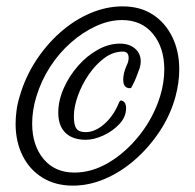

<svg xmlns="http://www.w3.org/2000/svg" viewBox="-20 -572 612 603"><path d="M209 11Q154 11 113.5 -14Q73 -39 51 -83Q29 -127 29 -183Q29 -203 32 -225.5Q35 -248 42 -270Q59 -329 92 -380Q125 -431 169 -470Q213 -509 263.5 -530.5Q314 -552 365 -552Q420 -552 459.5 -526.5Q499 -501 521 -456Q543 -411 543 -354Q543 -313 531 -268Q515 -210 481.5 -159.5Q448 -109 404 -70.5Q360 -32 310 -10.5Q260 11 209 11ZM214 -30Q269 -30 322.5 -62Q376 -94 419 -148.5Q462 -203 483 -270Q496 -313 496 -354Q496 -422 460.5 -465.5Q425 -509 363 -509Q323 -509 281.5 -490Q240 -471 202.5 -438Q165 -405 137 -361.5Q109 -318 94 -268Q81 -225 81 -184Q81 -116 116.5 -73Q152 -30 214 -30ZM249 -133Q208 -133 185.5 -155Q163 -177 163 -218Q163 -256 180 -294.5Q197 -333 225 -365Q253 -397 287.5 -416Q322 -435 356 -435Q386 -435 404 -419.5Q422 -404 422 -379Q422 -370 419 -359Q414 -345 407.5 -328.5Q401 -312 396 -304L392 -296L388 -295Q367 -295 367 -322Q367 -331 369.5 -342.5Q372 -354 378 -367Q384 -379 384 -390Q384 -410 366 -410Q335 -410 307.5 -389.5Q280 -369 258.5 -337.5Q237 -306 224.5 -271Q212 -236 212 -207Q212 -179 220 -168Q228 -157 249 -157Q278 -157 307 -182Q336 -207 353 -248Q357 -260 365 -255Q376 -250 376 -232Q376 -205 355 -182.5Q334 -160 304.5 -146.5Q275 -133 249 -133Z"/></svg>

Font: Birthstone Bounce Medium
Style: Regular
Weight: 500
Designer: Robert E. Leuschke
Foundry: Rob Leuschke
Version: Version 1.010; ttfautohint (v1.8.3)